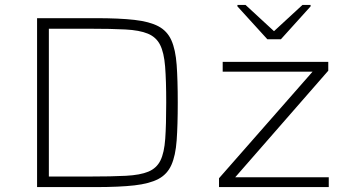

<svg xmlns="http://www.w3.org/2000/svg" viewBox="-20 -762 1426 782"><path d="M131 0V-688H370Q466 -688 527.5 -681Q589 -674 625 -655Q661 -636 678 -598Q695 -560 699.5 -498Q704 -436 704 -344Q704 -252 699.5 -190Q695 -128 678 -90Q661 -52 625 -33Q589 -14 527.5 -7Q466 0 370 0ZM179 -43H344Q434 -43 492.5 -46Q551 -49 584.5 -63Q618 -77 633.5 -108.5Q649 -140 653 -197Q657 -254 657 -344Q657 -434 652.5 -491Q648 -548 632 -579.5Q616 -611 582 -625Q548 -639 490.5 -642Q433 -645 344 -645H179ZM872 0V-36L1253 -470H887V-510H1317V-474L938 -40H1319V0ZM1069 -602 947 -736V-742H980L1096 -635L1212 -742H1245V-736L1124 -602Z"/></svg>

Font: Saira Expanded ExtraLight
Style: Regular
Weight: 250
Width: 7
Designer: Hector Gatti with collaboration of the Omnibus-Type team
Foundry: Omnibus-Type
Version: Version 1.101